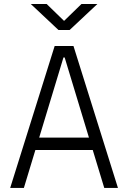

<svg xmlns="http://www.w3.org/2000/svg" viewBox="-20 -918 626 938"><path d="M29.8 0 247.1 -693.4H338.9L556.2 0H489.3L433.1 -185.1H152.8L96.7 0ZM171.4 -245.6H414.6L295.9 -637.2H290ZM265.6 -771.5 130.4 -898.4H208L293 -815.9L377.9 -898.4H455.6L320.3 -771.5Z"/></svg>

Font: CaskaydiaCove NFP Light
Style: Regular
Weight: 300
Designer: Aaron Bell
Foundry: Saja Typeworks
Version: Version 2111.001; VTT 6.35;Nerd Fonts 3.1.1